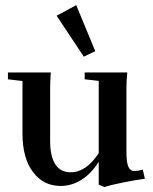

<svg xmlns="http://www.w3.org/2000/svg" viewBox="-20 -720 601 755"><path d="M309.6 -497.1 202.6 -658.2 279.8 -699.7 354.5 -519ZM218.3 11.2Q150.9 11.2 109.6 -43.5Q68.4 -98.1 68.4 -195.3V-401.4L11.2 -408.2V-435.1H179.7Q177.2 -400.9 177.2 -370.1V-165Q177.2 -105.5 197.5 -74Q217.8 -42.5 257.8 -42.5Q318.8 -42.5 368.2 -117.7V-401.9L313 -408.2V-435.1H480.5Q477.1 -403.3 477.1 -370.1V-124.5Q477.1 -80.1 484.9 -64Q492.7 -47.9 505.9 -47.9Q525.4 -47.9 541.5 -53.2L549.8 -17.1Q512.7 -12.2 462.9 -2.2Q413.1 7.8 391.1 15.6L368.2 6.3V-84Q339.8 -38.1 301 -13.4Q262.2 11.2 218.3 11.2Z"/></svg>

Font: Elstob SemiBold
Style: Regular
Weight: 600
Designer: Peter S. Baker
Version: Version 1.015